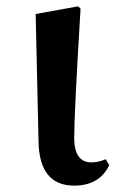

<svg xmlns="http://www.w3.org/2000/svg" viewBox="-20 -567 374 603"><path d="M101 -124 92 -523 225 -547 233 -540Q213 -209 213 -132Q214 -57 267 -57Q289 -57 312 -67L323 -48Q292 16 213 16Q103 16 101 -124Z"/></svg>

Font: Source Han Serif JP
Style: Bold
Weight: 700
Designer: Ryoko NISHIZUKA  (kana & ideographs); Frank Grießhammer (Latin, Greek & Cyrillic); Wenlong ZHANG  (bopomofo); Sandoll Co
Foundry: Adobe Systems Incorporated
Version: Version 1.000;PS 1;hotconv 16.6.53;makeotf.lib2.5.65590